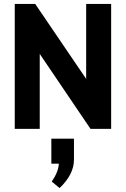

<svg xmlns="http://www.w3.org/2000/svg" viewBox="-20 -655 640 976"><path d="M440 0 182 -381V0H55V-635H159L418 -254V-635H545V0ZM241 177V50H356V157Q356 231 283 301L243 268Q277 219 279 177Z"/></svg>

Font: Gemunu Libre ExtraBold
Style: Regular
Weight: 800
Designer: Puspanada Ekanayake, Sola Matas, Pathum Egodawatta, Kosala Senevirathne
Foundry: mooniak
Version: Version 1.100